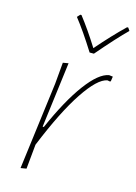

<svg xmlns="http://www.w3.org/2000/svg" viewBox="-104 -716 552 777"><g transform="rotate(15 171.5 -327.0)"><path d="M335 -658 343 -646Q301 -605 228 -520H210Q161 -598 123 -646L134 -658H139Q178 -608 220 -541Q279 -609 330 -658ZM139 -456 104 -181H109Q163 -304 215.5 -374.5Q268 -445 310 -452L326 -450L323 -430L320 -428L309 -430Q269 -423 213 -339Q157 -255 95 -103L85 0L61 4L108 -362L116 -452Z"/></g></svg>

Font: Alegreya Sans Thin
Style: Italic
Weight: 100
Italic angle: -7°
Designer: Juan Pablo del Peral
Foundry: Huerta Tipografica
Version: Version 2.007